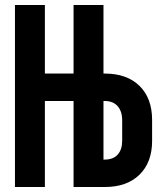

<svg xmlns="http://www.w3.org/2000/svg" viewBox="-20 -750 640 770"><path d="M40 0V-730H160V-455H275V-730H395V-455H400Q489 -455 539.5 -405.5Q590 -356 590 -269V-185Q590 -99 539.5 -49.5Q489 0 400 0H275V-345H160V0ZM400 -110Q434 -110 452 -130Q470 -150 470 -186V-267Q470 -304 451.5 -324.5Q433 -345 400 -345H395V-110Z"/></svg>

Font: JetBrains Mono Extra Bold
Style: Regular
Weight: 800
Monospace: yes
Designer: Philipp Nurullin, Konstantin Bulenkov
Foundry: JetBrains
Version: 2.002